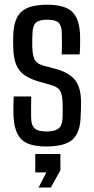

<svg xmlns="http://www.w3.org/2000/svg" viewBox="-20 -628 407 833"><path d="M180.5 7.5Q103.5 7.5 72.5 -23.8Q41.5 -55 38.5 -126Q38 -148 38.2 -168.5Q38.5 -189 39.5 -209.5H115.5Q114.5 -179.5 114.8 -156.8Q115 -134 115 -117.5Q115.5 -84 130.8 -70.8Q146 -57.5 180.5 -57.5Q218 -57.5 234.2 -70.8Q250.5 -84 251.5 -118Q252 -132.5 252 -142.2Q252 -152 252 -161.2Q252 -170.5 251.5 -182.5Q250.5 -216.5 241.5 -233Q232.5 -249.5 205.5 -258L149 -274Q109 -285.5 85 -303Q61 -320.5 49.8 -348.5Q38.5 -376.5 37.5 -420.5Q37 -437.5 37 -448.8Q37 -460 37.5 -473Q39 -545 71.8 -576.2Q104.5 -607.5 185 -607.5Q261 -607.5 293 -577Q325 -546.5 327.5 -474.5Q327.5 -463.5 327.5 -436.5Q327.5 -409.5 325.5 -392H247.5Q248.5 -408 248.5 -425.2Q248.5 -442.5 248.5 -458Q248.5 -473.5 248 -484.5Q247.5 -517 234 -529.8Q220.5 -542.5 185 -542.5Q150 -542.5 136 -529.8Q122 -517 121 -484Q120.5 -475 120 -460.8Q119.5 -446.5 120 -428.5Q120.5 -394 128.5 -373.2Q136.5 -352.5 167.5 -343.5L220 -329.5Q277 -315 304.2 -282.5Q331.5 -250 331.5 -185.5Q331.5 -168.5 331.2 -155Q331 -141.5 330 -124Q328.5 -53.5 295.2 -23Q262 7.5 180.5 7.5ZM147.5 185.5 181 120H133V40H242V111L200.5 185.5Z"/></svg>

Font: Big Shoulders
Style: Regular
Weight: 400
Designer: Patric King
Foundry: XO Type Co
Version: Version 2.002